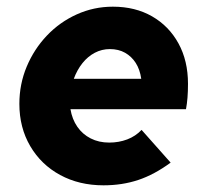

<svg xmlns="http://www.w3.org/2000/svg" viewBox="-20 -544 623 575"><path d="M290 11Q217 11 160 -20Q103 -51 70.5 -106.5Q38 -162 38 -233Q38 -292 60 -344.5Q82 -397 120.5 -437.5Q159 -478 210 -501Q261 -524 318 -524Q385 -524 435.5 -495Q486 -466 514.5 -414Q543 -362 543 -293Q543 -270 541.5 -251.5Q540 -233 537 -217H191Q196 -187 211.5 -164.5Q227 -142 251.5 -129.5Q276 -117 307 -117Q336 -117 361 -126.5Q386 -136 404 -155L491 -57Q442 -21 394 -5Q346 11 290 11ZM201 -308H403Q399 -336 386.5 -355.5Q374 -375 354.5 -386Q335 -397 309 -397Q285 -397 264 -386Q243 -375 227 -355Q211 -335 201 -308Z"/></svg>

Font: Red Hat Text
Style: Italic
Weight: 300
Italic angle: -12°
Designer: Pentagram, MCKL
Foundry: Pentagram, MCKL
Version: Version 1.023